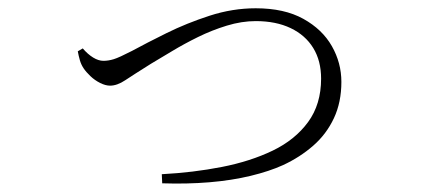

<svg xmlns="http://www.w3.org/2000/svg" viewBox="-20 -460 1040 464"><path d="M180 -343Q192 -329 205 -321Q218 -313 230 -313Q242 -313 255 -317Q268 -321 299 -337Q334 -356 382.5 -380Q431 -404 486.5 -422Q542 -440 598 -440Q667 -440 713 -414.5Q759 -389 782 -348.5Q805 -308 805 -262Q805 -213 787 -174.5Q769 -136 737 -108Q705 -80 664 -61Q631 -46 585.5 -35Q540 -24 486 -19.5Q432 -15 372 -17L371 -39Q447 -43 516 -56.5Q585 -70 639 -96Q693 -122 724.5 -165Q756 -208 756 -270Q756 -313 737 -344Q718 -375 682.5 -392Q647 -409 598 -409Q564 -409 528 -398Q492 -387 458.5 -370.5Q425 -354 396 -336.5Q367 -319 345 -306Q302 -279 282.5 -266Q263 -253 246 -253Q235 -253 222 -259.5Q209 -266 198.5 -276Q188 -286 182 -295Q176 -304 173 -314.5Q170 -325 168 -336Z"/></svg>

Font: Source Han Serif JP VF
Style: Regular
Weight: 250
Designer: Ryoko NISHIZUKA 西塚涼子 (kana & ideographs); Frank Grießhammer (Latin, Greek & Cyrillic); Wenlong ZHANG 张文龙 (bopomofo); San
Foundry: Adobe
Version: Version 2.001;hotconv 1.1.0;makeotfexe 2.6.0